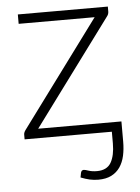

<svg xmlns="http://www.w3.org/2000/svg" viewBox="-51 -538 559 764"><g transform="rotate(-5 229.0 -156.5)"><path d="M422.5 43.5Q422.5 73.5 416.8 99.5Q411 125.5 397.8 144.8Q384.5 164 363.2 174.8Q342 185.5 311 185.5Q293.5 185.5 276.8 181.8Q260 178 241 170.5L244.5 152Q246.5 145 250 143.2Q253.5 141.5 256.5 141.5Q261.5 141.5 275.2 146.2Q289 151 308.5 151Q348.5 151 364.8 123Q381 95 381 46.5V0H32.5V-19Q32.5 -27.5 40 -37.5L352.5 -460H49V-497.5H408.5V-477.5Q408.5 -467 401.5 -458.5L90 -37.5H422.5Z"/></g></svg>

Font: Lato 2
Style: Regular
Weight: 300
Designer: Lukasz Dziedzic with Adam Twardoch and Botio Nikoltchev
Foundry: tyPoland Lukasz Dziedzic
Version: Version 2.015; 2015-08-06; http://www.latofonts.com/